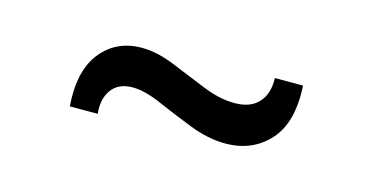

<svg xmlns="http://www.w3.org/2000/svg" viewBox="-33 -535 668 344"><g transform="rotate(15 301.0 -363.0)"><path d="M104 -291Q99.1 -356.4 127 -391.1Q154.8 -425.8 202.1 -425.8Q230 -425.8 262.5 -412.6Q294.9 -399.4 327.1 -386.2Q359.4 -373 387.2 -373Q416.5 -373 431.6 -389.4Q446.8 -405.8 445.8 -435.1H498Q502 -366.7 470.9 -332.8Q439.9 -298.8 390.1 -298.8Q357.9 -298.8 323 -312.5Q288.1 -326.2 257.3 -339.6Q226.6 -353 204.1 -353Q178.2 -353 165.5 -335.7Q152.8 -318.4 155.8 -291Z"/></g></svg>

Font: Lumene Sans Expanded
Style: Regular
Weight: 400
Width: 7
Designer: Deni Anggara
Version: Version 1.003;Glyphs 3.1.2 (3151)